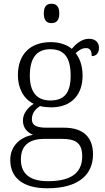

<svg xmlns="http://www.w3.org/2000/svg" viewBox="-20 -770 565 1030"><path d="M256 -646C280 -646 298 -658 298 -698C298 -738 280 -750 256 -750C233 -750 215 -738 215 -698C215 -658 233 -646 256 -646ZM234 240C399 240 479 169 479 58C479 -30 431 -85 323 -85H230C177 -85 151 -97 151 -130C151 -164 171 -186 195 -201C207 -197 237 -194 253 -194C367 -194 423 -265 423 -364C423 -419 407 -458 386 -485C405 -501 419 -512 442 -512C465 -512 472 -494 472 -469C499 -469 511 -488 511 -514C511 -540 494 -562 457 -562C415 -562 383 -529 365 -508C343 -528 301 -544 253 -544C136 -544 76 -473 76 -366C76 -302 103 -240 161 -213C129 -193 103 -162 103 -123C103 -82 129 -58 157 -47C95 -36 35 8 35 88C35 183 102 240 234 240ZM250 -231C180 -231 140 -273 140 -364C140 -462 179 -506 250 -506C323 -506 359 -463 359 -365C359 -269 323 -231 250 -231ZM237 202C125 202 92 149 92 85C92 0 150 -25 217 -25H312C383 -25 421 -5 421 68C421 150 372 202 237 202Z"/></svg>

Font: Noto Serif Ethiopic Light
Style: Regular
Weight: 300
Designer: Monotype Design Team
Foundry: Monotype Imaging Inc.
Version: Version 2.102